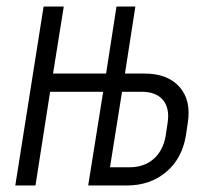

<svg xmlns="http://www.w3.org/2000/svg" viewBox="-20 -570 640 590"><path d="M27 0 114 -550H176L143 -344H306L338 -550H396L364 -344H424Q495 -344 531.5 -303Q568 -262 557 -192L551 -152Q539 -82 490 -41Q441 0 369 0H251L297 -288H134L89 0ZM318 -56H378Q423 -56 452 -81.5Q481 -107 489 -152L495 -192Q502 -237 481 -262.5Q460 -288 415 -288H355Z"/></svg>

Font: JetBrains Mono NL ExtraLight
Style: Italic
Weight: 200
Italic angle: -9°
Monospace: yes
Designer: Philipp Nurullin, Konstantin Bulenkov
Foundry: JetBrains
Version: Version 2.305; ttfautohint (v1.8.4.7-5d5b)